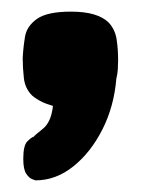

<svg xmlns="http://www.w3.org/2000/svg" viewBox="-20 -711 242 330"><path d="M41 -401Q41 -401 35.5 -403Q30 -405 25 -412.5Q20 -420 20 -438Q20 -461 27 -468Q34 -475 38 -476Q39 -478 53.5 -489.5Q68 -501 71 -529Q60 -532 51 -536.5Q42 -541 35 -547Q23 -559 21 -577Q19 -595 19 -611Q20 -630 23 -648Q26 -666 43.5 -678.5Q61 -691 102 -691Q148 -691 167 -672Q178 -660 180.5 -643Q183 -626 183 -608Q183 -600 182.5 -592Q182 -584 180 -576Q176 -528 156 -488.5Q136 -449 106 -425Q76 -401 41 -401Z"/></svg>

Font: Fredoka SemiExpanded SemiBold
Style: Regular
Weight: 600
Width: 6
Designer: Ben Nathan
Foundry: Milena B. Brandão, Ben Nathan
Version: Version 2.001